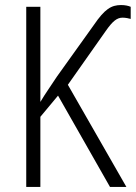

<svg xmlns="http://www.w3.org/2000/svg" viewBox="-20 -741 538 761"><path d="M460 -721C421 -721 395 -705 352 -642L206 -438C182 -401 158 -368 140 -337V-714H84V0H140V-278L210 -362L416 0H481L249 -405L399 -618C427 -658 444 -671 466 -671C478 -671 491 -668 498 -666V-714C489 -718 476 -721 460 -721Z"/></svg>

Font: Noto Sans Display SemiCondensed Light
Style: Regular
Weight: 300
Width: 4
Designer: Monotype Design Team
Foundry: Monotype Imaging Inc.
Version: Version 1.900